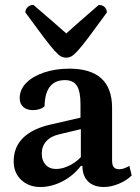

<svg xmlns="http://www.w3.org/2000/svg" viewBox="-20 -737 562 769"><path d="M141.5 12Q95.4 12 65.1 -16.4Q34.8 -44.8 34.8 -90.8Q34.8 -147.4 72.2 -184.5Q109.6 -221.6 182.6 -238.2L314.9 -268.6L302.4 -253.5V-319.5Q302.4 -371.2 287.8 -393.7Q273.2 -416.1 240.1 -416.1Q200.9 -416.1 180.1 -390.2Q159.4 -364.3 158.5 -311.8Q152.2 -304.6 139.3 -300.2Q126.5 -295.9 112.1 -295.9Q87 -295.9 72.9 -308.8Q58.9 -321.7 58.9 -343.7Q58.9 -378 84.8 -404.6Q110.7 -431.2 156.2 -446.6Q201.7 -462 258 -462Q342.8 -462 385.8 -423Q428.9 -383.9 428.9 -305.2V-94.1Q428.9 -76.2 435.6 -67.6Q442.4 -59.1 457.7 -59.1Q467.8 -59.1 479.2 -63.5Q490.7 -67.9 497.9 -72.7L507.6 -34.4Q486.7 -13.6 455.4 -0.8Q424.1 12 396.1 12Q355.6 12 332.8 -10.3Q310.1 -32.6 310.1 -72.4H303.8Q273.6 -33.1 229.9 -10.5Q186.2 12 141.5 12ZM204.8 -60.2Q233.1 -60.2 263.6 -76.9Q294.2 -93.5 314.4 -120.1L303.8 -94.6V-226.1L319.5 -223.6L218.2 -199.3Q183.7 -191.6 165.5 -171.4Q147.3 -151.2 147.3 -121.8Q147.3 -94 162.9 -77.1Q178.5 -60.2 204.8 -60.2ZM245.4 -506Q234.3 -506 224.2 -511.2Q214.2 -516.4 198.4 -533.9Q182.6 -551.5 155 -587.8Q127.5 -624.1 81.7 -687Q81.7 -700 90.9 -708.7Q100.1 -717.3 114.1 -717.3Q161.1 -676.7 193.1 -649Q225.2 -621.4 245.4 -603.1Q265.1 -621.4 296.9 -649Q328.6 -676.7 375.6 -717.3Q390.2 -717.3 399.1 -708.7Q408 -700 408 -687Q362.3 -624.1 335 -587.8Q307.7 -551.5 291.6 -533.9Q275.5 -516.4 265.8 -511.2Q256 -506 245.4 -506Z"/></svg>

Font: Pitagon Serif
Style: Regular
Weight: 400
Designer: Travis Tran
Foundry: Pitagon
Version: Version 1.000;gftools[0.9.26]